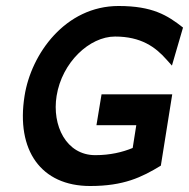

<svg xmlns="http://www.w3.org/2000/svg" viewBox="-20 -610 631 641"><path d="M62 -290C33 -108 117 11 281 11C393 11 453 -18 517 -57L555 -295H319L302 -192H435L423 -116C389 -102 348 -92 298 -92C201 -92 153 -191 169 -290C187 -402 279 -488 364 -488C451 -488 499 -453 536 -411L554 -391L591 -518C539 -559 489 -590 376 -590C198 -590 84 -430 62 -290Z"/></svg>

Font: Charger Sport
Style: BlkObl
Weight: 900
Designer: Jasper
Foundry: Cannot Into Space Fonts
Version: Version 1.1